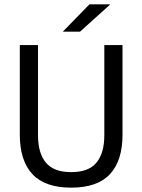

<svg xmlns="http://www.w3.org/2000/svg" viewBox="-20 -845 650 877"><path d="M305.1 12.1Q185.1 12.1 127.8 -49.8Q70.5 -111.7 70.5 -229.7V-639H153.6V-227.3Q153.6 -145.5 189.5 -102.2Q225.4 -58.8 305.1 -58.8Q384.9 -58.8 420.7 -102.2Q456.5 -145.5 456.5 -227.3V-639H539.6V-229.7Q539.6 -111.7 482.5 -49.8Q425.3 12.1 305.1 12.1ZM267.8 -701.3 388.4 -825.1H482.3V-823.7L345.6 -700.4H267.8Z"/></svg>

Font: Anek Devanagari Medium
Style: Regular
Weight: 500
Designer: Kailash Malviya (Devanagari) & Yesha Goshar (Latin)
Foundry: Ek Type
Version: Version 1.003